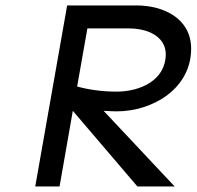

<svg xmlns="http://www.w3.org/2000/svg" viewBox="-20 -674 711 694"><path d="M444.3 -571.3C529.3 -571.3 579.1 -532.2 579.1 -478.5C579.1 -382.8 485.4 -342.8 401.4 -342.8C351.6 -342.8 300.8 -349.6 258.8 -361.3L295.9 -571.3ZM107.4 0H195.3L243.2 -273.4L476.6 0H611.3L354.5 -273.4C374 -272.5 389.6 -271.5 401.4 -271.5C533.2 -271.5 670.9 -354.5 670.9 -498C670.9 -606.4 572.3 -654.3 473.6 -654.3H222.7Z"/></svg>

Font: Sen-gleads
Style: Italic
Weight: 400
Designer: Kosal Sen, Philatype
Foundry: Philatype
Version: Version 1.004; ttfautohint (v1.8.3)